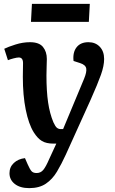

<svg xmlns="http://www.w3.org/2000/svg" viewBox="-20 -742 596 992"><path d="M320 57Q298 105 274.5 144.5Q251 184 217 207Q183 230 131 230Q84 230 56.5 208.5Q29 187 29 153Q29 121 51.5 100Q74 79 109 75L123 107Q134 132 142.5 142Q151 152 169 152Q190 152 203.5 136Q217 120 235 78L271 0H256Q219 0 196.5 -13.5Q174 -27 154 -59Q128 -101 113 -175Q98 -249 98 -345Q98 -361 98.5 -381Q99 -401 99 -416Q99 -445 77 -445Q68 -445 50.5 -440.5Q33 -436 21 -431L2 -490Q22 -500 60 -512Q98 -524 135 -524Q182 -524 202 -499.5Q222 -475 222 -437Q222 -419 221 -399.5Q220 -380 220 -352Q220 -271 228.5 -213Q237 -155 256 -110Q266 -88 274.5 -81.5Q283 -75 294 -75H306L414 -334Q429 -370 425.5 -388.5Q422 -407 394 -416L360 -427Q355 -471 375.5 -497.5Q396 -524 437 -524Q473 -524 495.5 -500.5Q518 -477 518 -437Q518 -402 501.5 -355.5Q485 -309 448 -226ZM145 -722H444L439 -629H140Z"/></svg>

Font: Literata 12pt SemiBold
Style: Italic
Weight: 600
Italic angle: -2°
Designer: Latin by Veronika Burian and Jose Scaglione. Greek by Irene Vlachou. Cyrillic by Vera Evstafieva
Foundry: TypeTogether
Version: Version 3.002